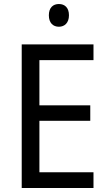

<svg xmlns="http://www.w3.org/2000/svg" viewBox="-20 -935 540 955"><path d="M273 -915C244 -915 223 -897 223 -859C223 -821 244 -802 273 -802C301 -802 323 -821 323 -859C323 -897 302 -915 273 -915ZM445 0V-78H176V-334H429V-411H176V-636H445V-714H88V0Z"/></svg>

Font: Noto Sans Lao Looped SemiCondensed
Style: Regular
Weight: 400
Width: 4
Designer: Mark Frömberg, Ben Mitchell
Foundry: The Fontpad Ltd
Version: Version 1.003